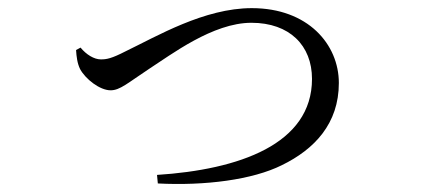

<svg xmlns="http://www.w3.org/2000/svg" viewBox="-20 -467 1040 472"><path d="M167 -344C168 -328 170 -311 177 -297C190 -273 225 -245 252 -245C275 -245 294 -263 347 -298C400 -332 503 -411 598 -411C692 -411 747 -355 747 -273C747 -112 567 -50 366 -37L368 -16C484 -10 601 -25 673 -61C753 -100 813 -163 813 -263C813 -358 737 -447 599 -447C482 -447 366 -378 289 -341C254 -323 242 -321 228 -321C211 -321 192 -333 178 -350Z"/></svg>

Font: Source Han Serif AKR9
Style: Regular
Weight: 400
Designer: Ryoko NISHIZUKA 西塚涼子 (kana & ideographs); Frank Grießhammer (Latin, Greek & Cyrillic); Sandoll Communications 산돌커뮤니케이션, 
Foundry: Adobe Systems Incorporated
Version: Version 1.005;hotconv 1.0.107;makeotfexe 2.5.65593